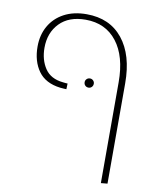

<svg xmlns="http://www.w3.org/2000/svg" viewBox="-87 -662 762 928"><g transform="rotate(10 293.5 -198.0)"><path d="M472 198V-297Q472 -424 416.5 -495.5Q361 -567 263 -567Q181 -567 135.5 -520Q90 -473 90 -399Q90 -340 118 -298Q146 -256 207 -250Q215 -249 220.5 -248.5Q226 -248 230 -248L229 -220Q224 -220 217 -220.5Q210 -221 198 -222Q125 -231 90.5 -279Q56 -327 56 -399Q56 -456 81 -500Q106 -544 152.5 -569Q199 -594 263 -594Q377 -594 440.5 -515Q504 -436 504 -297V195ZM333 -246Q323 -246 316.5 -252.5Q310 -259 310 -269Q310 -278 316.5 -284.5Q323 -291 333 -291Q342 -291 348.5 -284.5Q355 -278 355 -269Q355 -259 348.5 -252.5Q342 -246 333 -246Z"/></g></svg>

Font: Noto Sans Hebrew Light
Style: Regular
Weight: 100
Version: Version 3.000